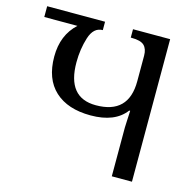

<svg xmlns="http://www.w3.org/2000/svg" viewBox="-104 -822 945 929"><g transform="rotate(15 368.0 -357.0)"><path d="M535 0H636V-714H450V-672H454Q500 -672 517.5 -655Q535 -638 535 -604V-476Q535 -312 371 -312Q227 -312 227 -489Q227 -555 245.5 -613.5Q264 -672 310 -672V-714H20V-660H186Q116 -596 116 -488Q116 -376 180 -317Q244 -258 359 -258Q481 -258 534 -329H539Q538 -300 536.5 -279Q535 -258 535 -244Z"/></g></svg>

Font: Noto Serif Georgian
Style: Regular
Weight: 400
Designer: Monotype Design Team
Foundry: Monotype Imaging Inc.
Version: Version 1.901